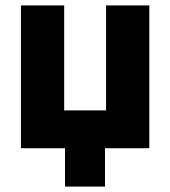

<svg xmlns="http://www.w3.org/2000/svg" viewBox="-20 -545 626 706"><path d="M366 141V0H529V-525H370V-139H216V-525H57V0H219V141Z"/></svg>

Font: RT Raleway ExtraBold
Style: Regular
Weight: 400
Designer: Matt McInerney, Pablo Impallari, Rodrigo Fuenzalida — Edited by Milan Moffatt in April 2016
Foundry: Matt McInerney, Pablo Impallari, Rodrigo Fuenzalida — Edited by Milan Moffatt in April 2016
Version: Version 3.001